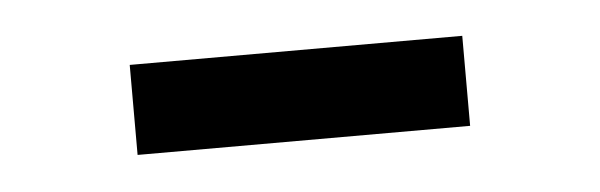

<svg xmlns="http://www.w3.org/2000/svg" viewBox="-24 -664 478 153"><g transform="rotate(-5 215.0 -588.0)"><path d="M348 -552H82V-624H348Z"/></g></svg>

Font: Galdeano
Style: Regular
Weight: 400
Designer: Dario Manuel Muhafara
Foundry: Dario Manuel Muhafara
Version: Version 1.001